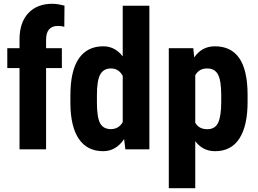

<svg xmlns="http://www.w3.org/2000/svg" viewBox="-20 -780 1347 1003"><path d="M82 0V-424.3H18.1V-528.3H82V-575.7Q82.5 -663.1 128.2 -711.7Q173.8 -760.3 254.4 -760.3Q278.8 -760.3 316.9 -750.5L315.9 -640.1Q301.8 -644.5 282.2 -644.5Q220.7 -644.5 220.7 -571.3V-528.3H303.2V-424.3H220.7V0Z M347.7 -280.3Q347.7 -410.2 391.6 -474.1Q435.5 -538.1 519.5 -538.1Q580.6 -538.1 621.1 -485.4V-750H760.3V0H634.8L628.4 -53.7Q585.9 9.8 519 9.8Q436 9.8 392.3 -53.7Q348.6 -117.2 347.7 -240.2ZM486.3 -245.6Q486.3 -167.5 502.9 -136.5Q519.5 -105.5 559.1 -105.5Q600.1 -105.5 621.1 -142.1V-383.3Q600.6 -422.4 559.6 -422.4Q521.5 -422.4 503.9 -391.6Q486.3 -360.8 486.3 -282.2Z M1273.4 -247.6Q1273.4 -123 1230.7 -56.6Q1188 9.8 1103.5 9.8Q1039.1 9.8 1000 -42.5V203.1H861.8V-528.3H989.7L994.6 -480Q1034.2 -538.1 1102.5 -538.1Q1187 -538.1 1229.7 -476.6Q1272.5 -415 1273.4 -288.1ZM1135.7 -282.2Q1135.7 -358.9 1118.9 -390.6Q1102.1 -422.4 1062 -422.4Q1019.5 -422.4 1000 -386.7V-139.2Q1018.6 -105 1063 -105Q1104 -105 1119.9 -139.6Q1135.7 -174.3 1135.7 -247.6Z"/></svg>

Font: TypoPRO Roboto
Style: Bold
Weight: 700
Designer: Google
Version: Version 2.136; 2016